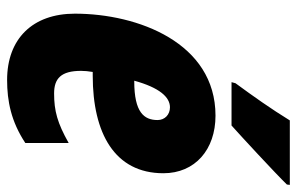

<svg xmlns="http://www.w3.org/2000/svg" viewBox="-164 -642 816 527"><g transform="rotate(90 243.5 -378.0)"><path d="M208 -617 205 -606H324C351 -630 456 -727 486 -758L487 -766H310C278 -714 244 -666 208 -617ZM199 10C257 10 313 -1 372 -40V-159C317 -128 284 -119 236 -119C195 -119 174 -138 174 -193C174 -202 175 -214 177 -225H187C345 -225 455 -285 455 -419C455 -506 390 -562 297 -562C97 -562 17 -349 17 -176C17 -60 86 10 199 10ZM203 -339H201C220 -408 246 -437 274 -437C294 -437 309 -423 309 -403C309 -366 288 -339 203 -339Z"/></g></svg>

Font: Noto Sans ExtraCondensed Black
Style: Italic
Weight: 900
Width: 2
Italic angle: -12°
Designer: Monotype Design Team
Foundry: Monotype Imaging Inc.
Version: Version 2.013